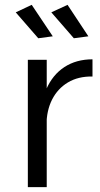

<svg xmlns="http://www.w3.org/2000/svg" viewBox="-20 -773 412 793"><path d="M362 -457Q303 -458 260.5 -432.5Q218 -407 195 -361.5Q172 -316 172 -255L145 -258Q145 -344 171 -404Q197 -464 246 -496Q295 -528 362 -528ZM95 -526H173V0H95ZM259 -753 345 -623 285 -615 192 -722ZM111 -753 198 -623 138 -615 45 -722Z"/></svg>

Font: Alexandria Light
Style: Regular
Weight: 300
Designer: Mohamed Gaber
Foundry: Kief Type Foundry
Version: Version 5.100